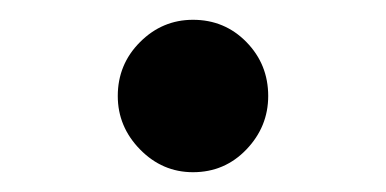

<svg xmlns="http://www.w3.org/2000/svg" viewBox="-20 -179 390 194"><path d="M251 -82Q251 -51 229 -28Q207 -5 175 -5Q144 -5 121.5 -28Q99 -51 99 -82Q99 -114 121.5 -136.5Q144 -159 175 -159Q207 -159 229 -136.5Q251 -114 251 -82Z"/></svg>

Font: Kaisei Decol
Style: Bold
Weight: 700
Designer: Font-Kai, 金井和夫
Foundry: KAZUO KANAI
Version: Version 5.003